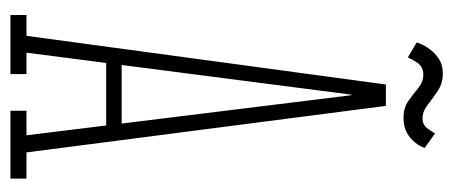

<svg xmlns="http://www.w3.org/2000/svg" viewBox="-264 -584 848 359"><g transform="rotate(90 159.5 -404.0)"><path d="M7.5 0V-30H46.5L137.5 -702H177.5L264.5 -30H313.5V0H186.5V-30H232.5L157.5 -637.5H156.5L78 -30H118V0ZM86.5 -179V-208H223.5V-179ZM200 -735Q181 -735 168 -744.2Q155 -753.5 143.8 -762.8Q132.5 -772 119 -772Q104.5 -772 97 -761Q89.5 -750 87 -743L59 -759.5Q61.5 -769 68.8 -780.2Q76 -791.5 88 -800Q100 -808.5 116.5 -808.5Q135.5 -808.5 149.5 -799Q163.5 -789.5 175.8 -780Q188 -770.5 201 -770.5Q212.5 -770.5 219 -779Q225.5 -787.5 229 -794L256 -774.5Q253.5 -766 246.2 -756.8Q239 -747.5 227.5 -741.2Q216 -735 200 -735Z"/></g></svg>

Font: Imbue Thin
Style: Regular
Weight: 100
Designer: Tyler Finck
Foundry: Etcetera Type Company
Version: Version 1.102